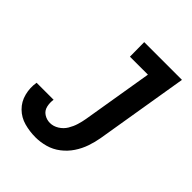

<svg xmlns="http://www.w3.org/2000/svg" viewBox="-207 -858 989 989"><g transform="rotate(45 288.0 -363.5)"><path d="M218 8Q253 8 289 -2Q325 -12 355.5 -35.5Q386 -59 407 -90.5Q428 -122 440 -157Q452 -192 458 -227L542 -735H267L268 -630H399L335 -244Q331 -220 323.5 -195.5Q316 -171 302.5 -148.5Q289 -126 266 -111.5Q243 -97 218 -97Q194 -97 174 -110Q154 -123 148.5 -147Q143 -171 147 -195H23Q16 -153 26.5 -112Q37 -71 66 -42.5Q95 -14 135 -3Q175 8 218 8Z"/></g></svg>

Font: Iosevka Sparkle
Style: Bold Italic
Weight: 700
Italic angle: -9°
Designer: Belleve Invis
Foundry: Belleve Invis
Version: Version 4.5.0; ttfautohint (v1.8.3)